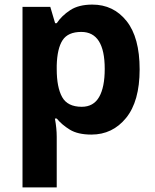

<svg xmlns="http://www.w3.org/2000/svg" viewBox="-20 -576 673 836"><path d="M382 -556Q474 -556 531 -484.5Q588 -413 588 -274Q588 -135 529 -62.5Q470 10 378 10Q319 10 284 -11.5Q249 -33 227 -60H219Q227 -18 227 20V240H78V-546H199L220 -475H227Q249 -508 286 -532Q323 -556 382 -556ZM334 -437Q276 -437 252.5 -401Q229 -365 227 -291V-275Q227 -196 250.5 -153.5Q274 -111 336 -111Q387 -111 411.5 -153.5Q436 -196 436 -276Q436 -437 334 -437Z"/></svg>

Font: Noto Sans Bengali UI
Style: Bold
Weight: 700
Designer: Jelle Bosma - Monotype Design Team
Foundry: Monotype Imaging Inc.
Version: Version 2.003; ttfautohint (v1.8.4.7-5d5b)